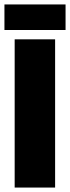

<svg xmlns="http://www.w3.org/2000/svg" viewBox="-21 -844 315 864"><path d="M45 0V-667H227V0ZM-1 -824H274V-709H-1Z"/></svg>

Font: Epunda Sans Black
Style: Regular
Weight: 900
Designer: Simon Atzbach
Foundry: typofactur
Version: Version 2.204; ttfautohint (v1.8.4.7-5d5b)